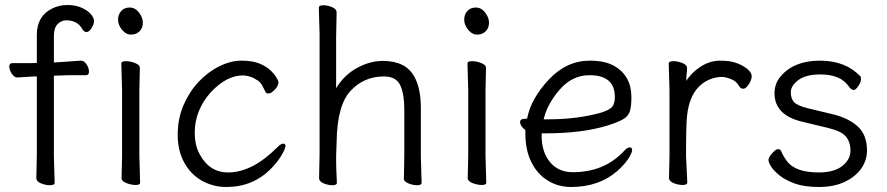

<svg xmlns="http://www.w3.org/2000/svg" viewBox="-20 -728 3537 766"><path d="M125 -17 127 -116V-423H114L50 -419H49Q37 -419 27 -434Q17 -449 17 -462.5Q17 -476 29 -476H103L127 -477V-589Q127 -664 188 -694Q216 -708 249 -708Q282 -708 306 -697Q330 -686 342.5 -671.5Q355 -657 355 -644Q355 -631 345 -615.5Q335 -600 325.5 -600Q316 -600 309 -611Q290 -647 244 -647Q225 -647 210 -632Q195 -617 195 -585V-479L216 -480Q228 -481 245.5 -482Q263 -483 279 -484.5Q295 -486 302 -486H303Q316 -486 325.5 -471Q335 -456 335 -442Q335 -428 323 -428H266Q240 -428 227 -427L195 -426V-105L198 1Q198 11 180 11Q162 11 143.5 3.5Q125 -4 125 -17Z M465 -17 467 -105V-368L464 -475Q464 -484 482 -484Q500 -484 519 -476.5Q538 -469 538 -457L536 -368V-105L539 1Q539 10 521.5 10Q504 10 484.5 2.5Q465 -5 465 -17ZM497.5 -698Q519 -698 534.5 -678Q550 -658 550 -637.5Q550 -617 537 -603.5Q524 -590 503 -590Q482 -590 466.5 -609.5Q451 -629 451 -649.5Q451 -670 463.5 -684Q476 -698 497.5 -698Z M1062 -56Q990 18 883 18Q831 18 786.5 -6.5Q742 -31 715.5 -78.5Q689 -126 689 -190Q689 -254 711.5 -307Q734 -360 771 -400Q808 -440 854 -463Q900 -486 943.5 -486Q987 -486 1015 -474.5Q1043 -463 1059.5 -447Q1076 -431 1083.5 -417.5Q1091 -404 1091 -401Q1091 -385 1076 -370Q1061 -355 1052 -355Q1043 -355 1040 -360Q1033 -374 1026 -387Q1019 -400 1008 -407Q979 -427 948 -427Q884 -427 821 -360Q757 -288 757 -199Q757 -147 777 -112Q816 -40 890 -40Q986 -40 1086 -140Q1101 -155 1110 -155Q1119 -155 1119 -146Q1119 -137 1105 -111.5Q1091 -86 1062 -56Z M1659 -105 1662 1Q1662 11 1644.5 11Q1627 11 1609 3.5Q1591 -4 1591 -16V-17Q1592 -25 1592 -44L1593 -115V-293Q1593 -352 1577 -387.5Q1561 -423 1511 -423Q1432 -423 1378.5 -365.5Q1325 -308 1323 -162Q1322 -129 1321 -105V-89Q1321 -59 1324 1Q1324 11 1306.5 11Q1289 11 1271 3.5Q1253 -4 1253 -17L1255 -115V-590L1252 -697Q1252 -707 1269.5 -707Q1287 -707 1305 -699.5Q1323 -692 1323 -679L1321 -580V-376Q1353 -429 1404.5 -457Q1456 -485 1507 -485Q1599 -485 1633 -422Q1659 -376 1659 -297Z M1846 -17 1848 -105V-368L1845 -475Q1845 -484 1863 -484Q1881 -484 1900 -476.5Q1919 -469 1919 -457L1917 -368V-105L1920 1Q1920 10 1902.5 10Q1885 10 1865.5 2.5Q1846 -5 1846 -17ZM1878.5 -698Q1900 -698 1915.5 -678Q1931 -658 1931 -637.5Q1931 -617 1918 -603.5Q1905 -590 1884 -590Q1863 -590 1847.5 -609.5Q1832 -629 1832 -649.5Q1832 -670 1844.5 -684Q1857 -698 1878.5 -698Z M2169 -252Q2281 -252 2376 -278Q2412 -289 2422.5 -302Q2433 -315 2433 -341Q2433 -428 2332 -428Q2263 -428 2213 -370.5Q2163 -313 2149 -252ZM2074 -254 2083 -255Q2098 -334 2169 -410Q2240 -486 2333 -486Q2395 -486 2432 -464Q2499 -425 2499 -340Q2499 -306 2493.5 -286Q2488 -266 2468 -253.5Q2448 -241 2403 -227Q2303 -196 2154 -196H2141V-186Q2141 -121 2174.5 -81Q2208 -41 2265 -41Q2391 -41 2469 -125Q2482 -140 2492 -140Q2502 -140 2502 -129.5Q2502 -119 2487.5 -96Q2473 -73 2443 -46Q2370 18 2258 18Q2207 18 2165.5 -7.5Q2124 -33 2100 -81Q2076 -129 2076 -195V-209Q2055 -225 2055 -241Q2055 -254 2074 -254Z M2649 -18 2651 -106V-367L2648 -474Q2648 -484 2666 -484Q2684 -484 2702.5 -476.5Q2721 -469 2721 -457.5Q2721 -446 2719.5 -434Q2718 -422 2718 -405Q2738 -438 2775 -462Q2812 -486 2853 -486Q2894 -486 2920 -476Q2946 -466 2962.5 -452Q2979 -438 2979 -424Q2979 -410 2967.5 -392Q2956 -374 2945.5 -374Q2935 -374 2929 -384Q2919 -403 2897.5 -412Q2876 -421 2861 -421Q2819 -421 2783 -395Q2731 -357 2721 -266Q2717 -230 2717 -106L2722 0Q2722 10 2704 10Q2686 10 2667.5 2.5Q2649 -5 2649 -18Z M3182 -242Q3070 -268 3070 -356Q3070 -395 3095 -424Q3148 -486 3251 -486Q3354 -486 3413 -423Q3415 -421 3415 -411Q3415 -401 3404.5 -385Q3394 -369 3385.5 -369Q3377 -369 3367 -382Q3335 -431 3253 -431Q3195 -431 3165 -408.5Q3135 -386 3135 -360Q3135 -334 3148.5 -320Q3162 -306 3203 -296L3299 -273Q3364 -258 3401.5 -224Q3439 -190 3439 -128Q3439 -88 3415.5 -55Q3392 -22 3349 -2Q3306 18 3247.5 18Q3189 18 3150.5 4Q3112 -10 3089 -29Q3066 -48 3056 -64Q3046 -80 3046 -90Q3046 -100 3060.5 -116.5Q3075 -133 3084 -133Q3093 -133 3096 -126Q3104 -106 3119 -86Q3152 -40 3247 -40Q3308 -40 3340.5 -66Q3373 -92 3373 -126.5Q3373 -161 3355 -183Q3337 -205 3282 -218Z"/></svg>

Font: LXGW WenKai
Style: Regular
Weight: 400
Designer: LXGW / Fontworks Inc.
Foundry: LXGW / Fontworks Inc.
Version: Version 1.520; June 14, 2025